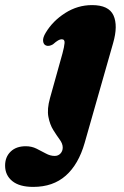

<svg xmlns="http://www.w3.org/2000/svg" viewBox="-146 -493 488 753"><path d="M297.5 -323.5 186 67.5Q162 151.5 112 195.8Q62 240 -15.5 240Q-70 240 -98 217Q-126 194 -126 156.5Q-126 122.5 -104.2 101.5Q-82.5 80.5 -45 80.5Q-22 80.5 -2.8 90Q16.5 99.5 33.8 109Q51 118.5 68.5 118.5Q82.5 118.5 91.2 109Q100 99.5 100 85.5Q100 70.5 88.2 54.5Q76.5 38.5 63 17Q49.5 -4.5 43.8 -34.8Q38 -65 50 -108L99 -283.5Q106 -309.5 107.2 -324.2Q108.5 -339 96 -339Q89.5 -339 81.8 -334.5Q74 -330 61.5 -319Q46 -310 34.5 -314.5Q24.5 -318.5 23 -332Q21.5 -345.5 33.5 -365Q61 -411 109.8 -442Q158.5 -473 215 -473Q280.5 -473 299 -432.8Q317.5 -392.5 297.5 -323.5Z"/></svg>

Font: Fraunces 72pt Soft Black
Style: Italic
Weight: 900
Italic angle: -16°
Version: Version 1.000;[b76b70a41]